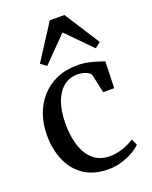

<svg xmlns="http://www.w3.org/2000/svg" viewBox="-154 -905 789 999"><g transform="rotate(-20 241.0 -405.5)"><path d="M272 11Q192 11 138.2 -24.5Q84.5 -60 57 -122.2Q29.5 -184.5 29.5 -263Q29 -324 47.2 -376.5Q65.5 -429 100.5 -468.8Q135.5 -508.5 186 -531Q236.5 -553.5 301 -553.5Q334.5 -553.5 362.8 -547.2Q391 -541 412.2 -533.8Q433.5 -526.5 446.5 -523L442 -375.5H381L359.5 -476Q358 -484.5 347.8 -491.8Q337.5 -499 321.2 -503.8Q305 -508.5 284.5 -508.5Q243.5 -508.5 211 -483.8Q178.5 -459 159.8 -410.2Q141 -361.5 140.5 -289Q140.5 -230 152 -185Q163.5 -140 184.2 -110.2Q205 -80.5 234.2 -65.5Q263.5 -50.5 298 -50.5Q326.5 -50.5 352.5 -56.8Q378.5 -63 400 -73Q421.5 -83 436.5 -93L452.5 -59Q436.5 -42.5 408 -26.2Q379.5 -10 344.5 0.5Q309.5 11 272 11ZM154 -603.5 122.5 -627.5 248 -822H329L454 -627L423 -603.5L288.5 -740Z"/></g></svg>

Font: Merriweather 60pt
Style: Regular
Weight: 400
Version: Version 2.100